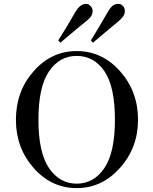

<svg xmlns="http://www.w3.org/2000/svg" viewBox="-20 -960 789 989"><path d="M291 -740 280 -752Q319 -812 368 -898Q393 -940 423 -940Q437 -940 447 -928.5Q457 -917 457 -904Q457 -892 452.5 -882.5Q448 -873 442.5 -867.5Q437 -862 423 -850Q414 -843 373.5 -809.5Q333 -776 291 -740ZM459 -740 448 -752Q478 -799 535 -898Q549 -922 561 -931Q573 -940 590 -940Q604 -940 613.5 -929Q623 -918 623 -904Q623 -900 622.5 -896.5Q622 -893 621 -889.5Q620 -886 619 -883.5Q618 -881 615.5 -877.5Q613 -874 612 -872.5Q611 -871 607 -867Q603 -863 602.5 -862Q602 -861 596.5 -856Q591 -851 590 -850Q505 -780 459 -740ZM62 -343Q62 -490 153.5 -593.5Q245 -697 375 -697Q506 -697 598.5 -593Q691 -489 691 -343Q691 -199 598 -95Q505 9 375 9Q245 9 153.5 -94.5Q62 -198 62 -343ZM572 -343Q572 -514 518 -593Q464 -672 375 -672Q287 -672 232.5 -592.5Q178 -513 178 -343Q178 -174 232.5 -94Q287 -14 375 -14Q463 -14 517.5 -94Q572 -174 572 -343Z"/></svg>

Font: HK Venetian
Style: Regular
Weight: 400
Designer: Alfredo Marco Pradil
Foundry: Alfredo Marco Pradil
Version: Version 1.000;PS 001.000;hotconv 1.0.88;makeotf.lib2.5.64775